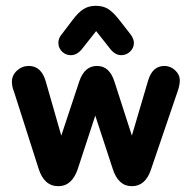

<svg xmlns="http://www.w3.org/2000/svg" viewBox="-20 -631 662 661"><path d="M191 -164 138 -349Q123 -404 79 -404Q56 -404 38.5 -388Q21 -372 21 -350Q21 -343 22.5 -334Q24 -325 28 -316L113 -50Q132 10 181 10Q228 10 248 -50L308 -233L368 -50Q387 10 434 10Q481 10 500 -48L593 -321Q596 -330 597.5 -338.5Q599 -347 599 -355Q599 -374 583 -389Q567 -404 546 -404Q505 -404 490 -354L434 -164L374 -350Q357 -404 314 -404Q271 -404 253 -351ZM311 -524 356 -467Q375 -441 397 -441Q415 -441 428 -453.5Q441 -466 441 -483Q441 -497 430 -512L391 -562Q370 -589 352.5 -600Q335 -611 310 -611Q286 -611 268 -600Q250 -589 229 -561L191 -511Q186 -505 183.5 -498Q181 -491 181 -483Q181 -466 193.5 -453.5Q206 -441 224 -441Q247 -441 266 -467Z"/></svg>

Font: Beiruti
Style: Bold
Weight: 700
Designer: Arlette Boutros
Foundry: Boutros
Version: Version 1.41